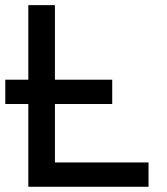

<svg xmlns="http://www.w3.org/2000/svg" viewBox="-30 -713 636 733"><path d="M-9.8 -315.9V-408.7H78.1V-693.4H179.7V-408.7H398.4V-315.9H179.7V-92.8H537.1V0H78.1V-315.9Z"/></svg>

Font: Cascadia Code NF
Style: Regular
Weight: 400
Monospace: yes
Designer: Aaron Bell
Foundry: Saja Typeworks
Version: Version 2404.023; ttfautohint (v1.8.4)